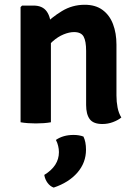

<svg xmlns="http://www.w3.org/2000/svg" viewBox="-20 -526 586 826"><path d="M124.5 -502Q163 -502 181 -476.8Q199 -451.5 199 -408V0Q185.5 2.5 168.2 3.8Q151 5 134 5Q117.5 5 100 3.8Q82.5 2.5 68.5 0V-495.5L75 -502ZM481 -115.5Q481 -88 485.8 -63.5Q490.5 -39 502 -20.5Q488 -9 466.2 -0.8Q444.5 7.5 420.5 7.5Q381.5 7.5 366 -13.5Q350.5 -34.5 350.5 -74.5V-307Q350.5 -349 339.8 -368.5Q329 -388 298.5 -388Q278 -388 253.5 -378Q229 -368 206 -347.5Q183 -327 167 -296V-415Q201.5 -451 246.2 -478.2Q291 -505.5 344.5 -505.5Q391 -505.5 421.2 -483.2Q451.5 -461 466.2 -422.2Q481 -383.5 481 -334ZM339 61.5Q350 84 350 118Q350 174 312.8 216.8Q275.5 259.5 211 281Q195.5 275.5 184.5 260.5Q173.5 245.5 170.5 226.5Q233.5 188 233.5 128.5Q233.5 115.5 230.2 101.8Q227 88 220.5 76Q251.5 54.5 296.5 54.5Q320.5 54.5 339 61.5Z"/></svg>

Font: Signika SemiBold
Style: Regular
Weight: 600
Designer: Anna Giedry
Foundry: Anna Giedry
Version: Version 2.001